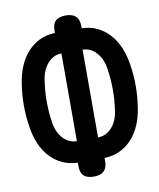

<svg xmlns="http://www.w3.org/2000/svg" viewBox="-88 -839 775 933"><g transform="rotate(-10 300.0 -372.5)"><path d="M300 25Q266.5 25 250.2 10.1Q234 -4.7 234 -39.6V-55Q193 -56.4 158.9 -72.1Q124.8 -87.8 98.7 -115.9Q72.6 -143.9 55.6 -183.5Q38.7 -223 32 -270.7Q24 -322.6 24 -374.3Q24 -425.9 32 -477.8Q39 -526.5 55.9 -566Q72.9 -605.5 98.8 -633.7Q124.8 -661.9 158.7 -678.1Q192.7 -694.3 234 -695V-705.4Q234 -740.3 250.2 -755.1Q266.5 -770 300 -770Q332.8 -770 349.4 -754.1Q366 -738.2 366 -705.4V-695Q407.3 -694.3 441.3 -678.1Q475.2 -661.9 501.2 -633.7Q527.1 -605.5 544.1 -565.6Q561 -525.8 568 -477.8Q576 -425.9 576 -374.3Q576 -322.6 568 -270.7Q561.3 -223 544.4 -183.5Q527.4 -143.9 501.3 -115.9Q475.2 -87.8 441.1 -72.1Q407 -56.4 366 -55V-39.6Q366 -6.8 349.4 9.1Q332.8 25 300 25ZM247.8 -591.7Q228 -591.7 211 -583.6Q194.1 -575.5 180.6 -560.6Q167.1 -545.8 157.7 -525Q148.3 -504.2 144.7 -477.8Q136.7 -425.9 136.7 -374.3Q136.7 -322.6 144.7 -270.7Q148 -245.6 157.4 -225Q166.8 -204.3 180.3 -189.6Q193.8 -174.9 210.9 -167Q228 -159 247.8 -159ZM352.2 -159Q372 -159 389.1 -167Q406.2 -174.9 419.7 -189.6Q433.2 -204.3 442.6 -225Q452 -245.6 455.3 -270.7Q463.3 -322.6 463.3 -374.3Q463.3 -425.9 455.3 -477.8Q452 -504.2 442.4 -525Q432.9 -545.8 419.4 -560.6Q405.9 -575.5 389 -583.6Q372 -591.7 352.2 -591.7Z"/></g></svg>

Font: Maple Mono
Style: Regular
Weight: 400
Monospace: yes
Designer: subframe7536
Version: Version 7.300